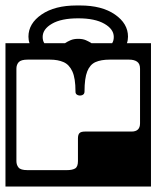

<svg xmlns="http://www.w3.org/2000/svg" viewBox="-40 -662 572 702"><path d="M253 -642Q332.5 -642 380.2 -609Q428 -576 428 -528Q428 -515 424 -504H512V20H-20V-504H68Q64 -515 64 -528Q64 -576 112 -609Q160 -642 240 -642ZM116 -527Q116 -513 122 -504H197.5Q206.5 -510 218 -515Q229.5 -520 246 -520Q262.5 -520 274 -515Q285.5 -510 294.5 -504H370Q376 -513 376 -527Q376 -555.5 341.5 -575.2Q307 -595 246 -595Q184 -595 150 -575.2Q116 -555.5 116 -527ZM61 -444Q37 -444 28.5 -434.8Q20 -425.5 20 -411V-73Q20 -59 27.8 -49.5Q35.5 -40 60 -40H205Q224 -40 234.5 -46Q245 -52 245 -73V-156Q245 -169.5 250.5 -175.2Q256 -181 271 -181H441Q472 -181 472 -211V-411Q472 -429 461.2 -436.5Q450.5 -444 432 -444H361Q329.5 -444 309.2 -435Q289 -426 279 -401Q269 -376 269 -327Q269 -317.5 260.5 -314.2Q252 -311 243.8 -314.5Q235.5 -318 236 -327.5Q236 -376 224.5 -401Q213 -426 192.2 -435Q171.5 -444 143 -444Z"/></svg>

Font: Honk Rounded
Style: Regular
Weight: 400
Designer: Noopur Datye & Yesha Goshar
Foundry: Ek Type
Version: Version 1.000